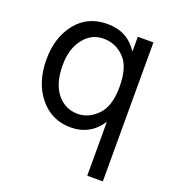

<svg xmlns="http://www.w3.org/2000/svg" viewBox="-130 -616 828 914"><g transform="rotate(20 283.5 -159.0)"><path d="M125 -258Q125 -165 166 -114.5Q207 -64 271 -64Q326 -64 370.5 -109.5Q415 -155 415 -253Q415 -354 371 -398.5Q327 -443 266 -443Q205 -443 165 -392Q125 -341 125 -258ZM494 197H415V-76Q360 8 261 8Q164 8 103.5 -66.5Q43 -141 43 -258Q43 -368 101 -441.5Q159 -515 260 -515Q361 -515 415 -432V-507H494Z"/></g></svg>

Font: Hind Madurai
Style: Regular
Weight: 400
Designer: Jyotish Sonowal
Foundry: Indian Type Foundry
Version: Version 1.001;PS 1.0;hotconv 1.0.86;makeotf.lib2.5.63406; tt